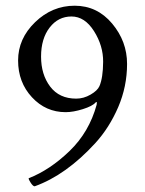

<svg xmlns="http://www.w3.org/2000/svg" viewBox="-20 -652 513 678"><path d="M316.9 -147Q213.9 -34.2 102.5 5.9Q96.7 5.9 88.9 -5.9Q81.1 -17.6 81.1 -22.5Q156.2 -51.8 225.6 -118.7Q294.9 -185.5 321.3 -282.2Q323.2 -292 320.3 -292Q318.4 -291 317.4 -290Q306.6 -277.3 272.5 -266.6Q238.3 -255.9 211.9 -255.9Q141.6 -255.9 92.8 -308.6Q43.9 -361.3 43.9 -438.5Q43.9 -515.6 104 -573.7Q164.1 -631.8 243.7 -631.8Q323.2 -631.8 376 -568.8Q428.7 -505.9 428.7 -426.3Q428.7 -346.7 397.5 -273.9Q366.2 -201.2 316.9 -147ZM249 -303.7Q275.4 -303.7 299.8 -317.9Q324.2 -332 331.1 -347.7Q343.8 -377 344.2 -433.6Q344.7 -490.2 312 -542Q279.3 -593.8 232.4 -593.8Q185.5 -593.8 155.3 -554.7Q125 -515.6 125 -452.1Q125 -388.7 157.2 -346.2Q189.5 -303.7 249 -303.7Z"/></svg>

Font: CrimsonText-Roman
Style: Roman
Weight: 400
Version: Version 0.13